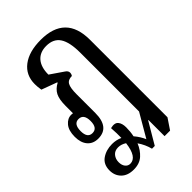

<svg xmlns="http://www.w3.org/2000/svg" viewBox="-240 -646 984 984"><g transform="rotate(-45 252.0 -154.0)"><path d="M123 250Q79 250 55 226Q31 202 31 165Q31 121 62 99.5Q93 78 136 78Q166 78 192 90Q193 58 190 17Q222 9 235 24.5Q248 40 248 69Q248 100 242 128Q254 142 263 156.5Q272 171 278 185L352 58V-368Q352 -444 328.5 -480Q305 -516 253 -516Q207 -516 182 -487Q157 -458 157 -404L227 -356Q243 -346 243 -333Q243 -322 237 -314Q209 -314 198.5 -295.5Q188 -277 188 -230V-95Q188 9 106 9Q69 9 48 -15.5Q27 -40 27 -83Q27 -128 47 -152Q67 -176 94 -176Q100 -176 106 -175V-228Q106 -275 118.5 -300Q131 -325 161 -341V-344L77 -375Q75 -387 74 -398Q73 -409 73 -419Q73 -484 121.5 -521Q170 -558 255 -558Q434 -558 434 -379V182L395 240H355V123H353L284 240H264Q254 201 231 168Q217 203 191 226.5Q165 250 123 250ZM105 -32Q142 -32 142 -83Q142 -134 105 -134Q69 -134 69 -82Q69 -32 105 -32ZM94 168Q94 190 104.5 203Q115 216 131 216Q179 216 190 126Q168 112 146 112Q121 112 107.5 128.5Q94 145 94 168Z"/></g></svg>

Font: Noto Serif Thai ExtraCondensed
Style: Regular
Weight: 400
Width: 2
Designer: Monotype Design Team
Foundry: Monotype Imaging Inc.
Version: Version 2.002; ttfautohint (v1.8.4.7-5d5b)